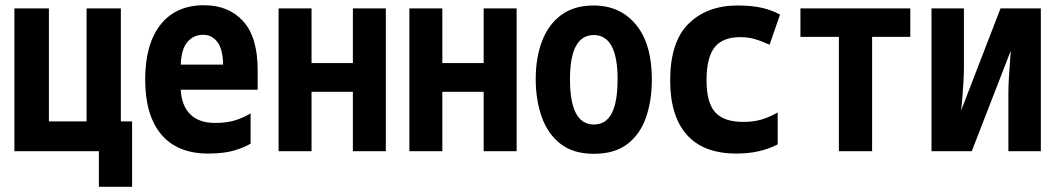

<svg xmlns="http://www.w3.org/2000/svg" viewBox="-20 -578 4040 734"><path d="M35 0V-546H167V-114H311V-546H442V-114H485V136H358V0H366Z M776 9Q658 9 596.5 -64Q535 -137 535 -274Q535 -409 593.5 -483.5Q652 -558 760 -558Q854 -558 909.5 -497Q965 -436 965 -311V-235H671Q674 -174 707.5 -141Q741 -108 802 -108Q851 -108 885 -120Q919 -132 938 -145V-29Q918 -16 878 -3.5Q838 9 776 9ZM671 -331H833Q832 -390 811 -417.5Q790 -445 757 -445Q720 -445 696.5 -417.5Q673 -390 671 -331Z M1045 0V-546H1171V-337H1329V-546H1455V0H1329V-227H1171V0Z M1545 0V-546H1671V-337H1829V-546H1955V0H1829V-227H1671V0Z M2250 10Q2172 10 2123 -28Q2074 -66 2051 -131Q2028 -196 2028 -275Q2028 -358 2052.5 -421.5Q2077 -485 2126 -521Q2175 -557 2249 -557Q2351 -557 2411.5 -483.5Q2472 -410 2472 -274Q2472 -196 2450.5 -131.5Q2429 -67 2380 -28.5Q2331 10 2250 10ZM2250 -102Q2297 -102 2319 -145.5Q2341 -189 2341 -275Q2341 -444 2250 -444Q2159 -444 2159 -275Q2159 -102 2250 -102Z M2795 9Q2669 9 2605.5 -63Q2542 -135 2542 -270Q2542 -418 2612.5 -487.5Q2683 -557 2800 -557Q2854 -557 2893 -548Q2932 -539 2962 -522L2922 -407Q2889 -422 2864 -429Q2839 -436 2810 -436Q2742 -436 2711.5 -396.5Q2681 -357 2681 -271Q2681 -186 2714 -149Q2747 -112 2821 -112Q2860 -112 2889.5 -120.5Q2919 -129 2953 -148V-26Q2920 -9 2881.5 0Q2843 9 2795 9Z M3187 0V-437H3040V-546H3460V-437H3314V0Z M3541 0V-546H3665V-318Q3665 -295 3663 -261Q3661 -227 3658.5 -197Q3656 -167 3654 -155L3805 -546H3959V0H3835V-224Q3835 -250 3837 -281Q3839 -312 3841 -340Q3843 -368 3844 -384L3695 0Z"/></svg>

Font: Noto Sans Mono ExtraCondensed
Style: Bold
Weight: 700
Width: 2
Designer: Monotype Design Team
Foundry: Monotype Imaging Inc.
Version: Version 2.014